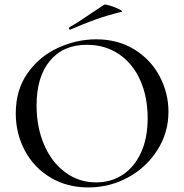

<svg xmlns="http://www.w3.org/2000/svg" viewBox="-20 -808 806 840"><path d="M49 -312Q49 -415 101 -488.5Q153 -562 234.5 -599Q316 -636 401 -636Q496 -636 568 -591.5Q640 -547 678.5 -474Q717 -401 717 -319Q717 -228 669 -152Q621 -76 540.5 -32Q460 12 366 12Q273 12 200.5 -31.5Q128 -75 88.5 -149.5Q49 -224 49 -312ZM626 -291Q626 -384 593.5 -457Q561 -530 500.5 -571Q440 -612 360 -612Q256 -612 198 -541.5Q140 -471 140 -347Q140 -252 173 -175Q206 -98 265.5 -54Q325 -10 401 -10Q465 -10 516 -43Q567 -76 596.5 -139.5Q626 -203 626 -291ZM287 -678Q283 -678 282 -682.5Q281 -687 284 -689Q320 -709 387 -755Q419 -777 435 -787Q440 -790 462.5 -783Q485 -776 502.5 -767Q520 -758 511 -756Q449 -741 397.5 -722.5Q346 -704 289 -679Z"/></svg>

Font: Cormorant Garamond Medium
Style: Regular
Weight: 500
Designer: Christian Thalmann (Catharsis Fonts)
Foundry: Catharsis Fonts
Version: Version 4.000